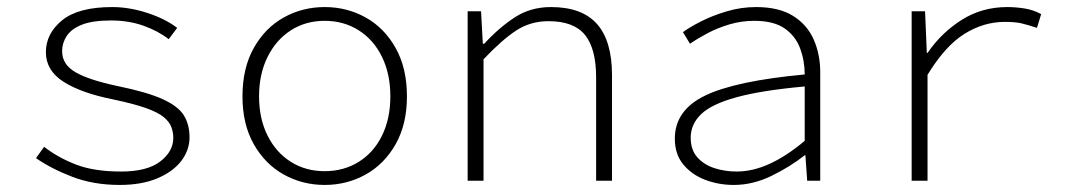

<svg xmlns="http://www.w3.org/2000/svg" viewBox="-20 -512 3040 544"><path d="M319 12Q245 12 185 -11Q125 -34 82 -64L105 -96Q145 -65 196 -45.5Q247 -26 323 -26Q397 -26 434 -54.5Q471 -83 471 -121Q471 -137 465.5 -152Q460 -167 443.5 -180.5Q427 -194 393 -206Q359 -218 302 -230Q211 -248 160.5 -280Q110 -312 110 -364Q110 -417 156 -454.5Q202 -492 298 -492Q346 -492 397 -475.5Q448 -459 482 -433L458 -401Q427 -425 385.5 -439.5Q344 -454 295 -454Q242 -454 212 -442Q182 -430 169 -410Q156 -390 156 -367Q156 -329 194.5 -307Q233 -285 314 -268Q397 -251 441 -231Q485 -211 501 -185Q517 -159 517 -123Q517 -87 494 -56.5Q471 -26 426.5 -7Q382 12 319 12Z M900 12Q837 12 784 -17.5Q731 -47 699 -103.5Q667 -160 667 -239Q667 -319 699 -376Q731 -433 784 -462.5Q837 -492 900 -492Q963 -492 1016 -462.5Q1069 -433 1101 -376Q1133 -319 1133 -239Q1133 -160 1101 -103.5Q1069 -47 1016 -17.5Q963 12 900 12ZM900 -27Q954 -27 996.5 -53.5Q1039 -80 1062.5 -128Q1086 -176 1086 -239Q1086 -302 1062.5 -350.5Q1039 -399 996.5 -426Q954 -453 900 -453Q846 -453 804 -426Q762 -399 738 -350.5Q714 -302 714 -239Q714 -176 738 -128Q762 -80 804 -53.5Q846 -27 900 -27Z M1305 0V-480H1343L1348 -388H1352Q1393 -433 1438 -462.5Q1483 -492 1541 -492Q1629 -492 1671.5 -444Q1714 -396 1714 -299V0H1669V-293Q1669 -374 1637.5 -413Q1606 -452 1534 -452Q1483 -452 1442.5 -425.5Q1402 -399 1350 -344V0Z M2059 12Q2016 12 1978 -2.5Q1940 -17 1916 -46Q1892 -75 1892 -119Q1892 -200 1978.5 -241.5Q2065 -283 2260 -301Q2260 -340 2247 -375Q2234 -410 2203 -431.5Q2172 -453 2117 -453Q2081 -453 2047 -443Q2013 -433 1984 -417.5Q1955 -402 1935 -388L1915 -421Q1934 -435 1966.5 -451.5Q1999 -468 2039.5 -480Q2080 -492 2122 -492Q2187 -492 2227 -467Q2267 -442 2285.5 -400Q2304 -358 2304 -307V0H2267L2262 -72H2260Q2218 -39 2165.5 -13.5Q2113 12 2059 12ZM2067 -26Q2113 -26 2161 -48Q2209 -70 2260 -113V-267Q2138 -256 2067 -236.5Q1996 -217 1966.5 -188.5Q1937 -160 1937 -122Q1937 -87 1956 -66Q1975 -45 2004.5 -35.5Q2034 -26 2067 -26Z M2563 0V-480H2601L2606 -362H2608Q2647 -419 2704.5 -455.5Q2762 -492 2834 -492Q2858 -492 2883 -488Q2908 -484 2930 -472L2918 -433Q2891 -442 2873.5 -446Q2856 -450 2827 -450Q2767 -450 2712.5 -416Q2658 -382 2608 -300V0Z"/></svg>

Font: Source Code Pro ExtraLight Light
Style: Regular
Weight: 300
Monospace: yes
Version: Version 1.018;hotconv 1.0.116;makeotfexe 2.5.65601